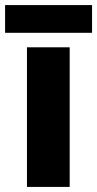

<svg xmlns="http://www.w3.org/2000/svg" viewBox="-33 -735 382 755"><path d="M241 0H73V-549H241ZM329 -715V-606H-13V-715Z"/></svg>

Font: Noto Sans Cham ExtraBold
Style: Regular
Weight: 800
Version: Version 2.002